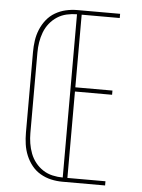

<svg xmlns="http://www.w3.org/2000/svg" viewBox="-53 -777 605 819"><g transform="rotate(5 250.0 -367.5)"><path d="M245 0Q220 0 196 -5.5Q172 -11 150.5 -23.5Q129 -36 113.5 -55.5Q98 -75 88.5 -98Q79 -121 75.5 -145.5Q72 -170 72 -195V-540Q72 -565 75.5 -589.5Q79 -614 88.5 -637Q98 -660 113.5 -679.5Q129 -699 150.5 -711.5Q172 -724 196 -729.5Q220 -735 245 -735H428V-717H265V-406H424V-388H265V-18H428V0ZM245 -18V-717Q223 -717 201 -712Q179 -707 160.5 -695Q142 -683 128 -665.5Q114 -648 106 -627Q98 -606 94.5 -584Q91 -562 91 -540V-195Q91 -173 94.5 -151Q98 -129 106 -108Q114 -87 128 -69.5Q142 -52 160.5 -40Q179 -28 201 -23Q223 -18 245 -18Z"/></g></svg>

Font: Iosevka SS04 Thin
Style: Regular
Weight: 100
Monospace: yes
Designer: Belleve Invis
Foundry: Belleve Invis
Version: Version 19.0.0; ttfautohint (v1.8.4)